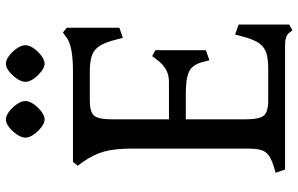

<svg xmlns="http://www.w3.org/2000/svg" viewBox="-200 -785 1010 650"><g transform="rotate(-90 305.0 -460.0)"><path d="M527 25 519 14Q508 0 477 0H56L45 -32L66 -38Q102 -49 114.5 -65.5Q127 -82 127 -126V-517Q127 -578 116.5 -614Q106 -650 82 -684L69 -702L82 -718H388Q474 -718 502 -739L520 -752L536 -739V-561L502 -549L496 -572Q487 -608 475 -627Q463 -646 443 -653.5Q423 -661 387 -661H290Q251 -661 238.5 -646.5Q226 -632 226 -585V-393H353Q376 -393 394.5 -403Q413 -413 432 -439L440 -450L460 -439V-268L426 -256L420 -279Q411 -314 387.5 -325Q364 -336 311 -336H226V-133Q226 -87 238.5 -72Q251 -57 290 -57H398Q434 -57 454 -64.5Q474 -72 486 -91.5Q498 -111 507 -146L513 -169L547 -157V14ZM414 -814Q403 -814 388.5 -825Q374 -836 363.5 -851Q353 -866 353 -879Q353 -892 363.5 -907.5Q374 -923 388 -934Q402 -945 414 -945Q427 -945 441.5 -934Q456 -923 466.5 -907.5Q477 -892 477 -879Q477 -866 466.5 -851Q456 -836 441.5 -825Q427 -814 414 -814ZM225 -814Q214 -814 199.5 -825Q185 -836 174.5 -851Q164 -866 164 -879Q164 -892 174.5 -907.5Q185 -923 199 -934Q213 -945 225 -945Q238 -945 252.5 -934Q267 -923 277.5 -907.5Q288 -892 288 -879Q288 -866 277.5 -851Q267 -836 252.5 -825Q238 -814 225 -814Z"/></g></svg>

Font: Gabriela
Style: Regular
Weight: 400
Designer: Eduardo Rodriguez Tunni
Foundry: Eduardo Rodriguez Tunni
Version: Version 2.001;gftools[0.9.26]